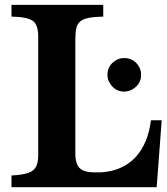

<svg xmlns="http://www.w3.org/2000/svg" viewBox="-20 -780 695 800"><path d="M410.2 -759.8V-710.9Q373 -710 350.1 -705.6Q327.1 -701.2 314.5 -690.9Q302.2 -680.7 298.1 -662.6Q293.9 -644.5 293.9 -616.2V-152.8Q292 -102.5 309.3 -82.3Q326.7 -62 371.1 -62H401.9Q490.7 -67.9 543.7 -124Q596.7 -180.2 608.9 -278.8H653.8L632.8 0H27.8V-48.8Q74.2 -51.3 98.6 -59.8Q123 -68.4 131.8 -88.9Q140.6 -108.9 139.2 -146V-616.2Q141.1 -671.9 120.1 -690.4Q107.9 -700.7 85.4 -705.3Q63 -710 27.8 -710.9V-759.8ZM497.6 -538.1Q537.6 -538.1 558.6 -503.4Q567.9 -487.8 567.9 -468.3Q567.9 -429.2 532.7 -408.2Q516.1 -398.4 497.6 -398.4Q458.5 -398.4 437.5 -433.6Q427.7 -449.2 427.7 -468.3Q427.7 -507.8 462.9 -528.8Q478 -538.1 497.6 -538.1Z"/></svg>

Font: BIZ UDPMincho
Style: Bold
Weight: 700
Designer: TypeBank Co., Ltd.
Foundry: Morisawa Inc.
Version: Version 1.06